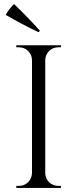

<svg xmlns="http://www.w3.org/2000/svg" viewBox="-20 -922 378 942"><path d="M169 -764Q89 -802 8 -849Q23 -877 49 -902Q113 -841 176 -771ZM279 0H60V-10H73Q99 -10 118 -28Q136 -47 137 -73V-628Q136 -654 118 -672Q99 -690 73 -690H60V-700H279V-690H266Q240 -690 221 -672Q203 -654 202 -628V-73Q202 -47 221 -28Q240 -10 266 -10H279Z"/></svg>

Font: Cinzel(RUS BY LYAJKA)
Style: Regular
Weight: 400
Designer: Natanael Gama
Version: Version 1.001;PS 001.001;hotconv 1.0.56;makeotf.lib2.0.21325